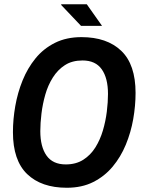

<svg xmlns="http://www.w3.org/2000/svg" viewBox="-20 -873 678 905"><path d="M295 12Q175 12 108 -52.5Q41 -117 41 -250Q41 -310 52 -373Q63 -436 86.5 -494Q110 -552 147.5 -598Q185 -644 239 -671Q293 -698 364 -698Q484 -698 551.5 -633.5Q619 -569 619 -435Q619 -375 608 -312Q597 -249 573 -191Q549 -133 511 -87.5Q473 -42 419.5 -15Q366 12 295 12ZM290 -98Q338 -98 372.5 -120Q407 -142 429.5 -178Q452 -214 465 -258Q478 -302 483.5 -347Q489 -392 489 -430Q489 -505 459.5 -546.5Q430 -588 369 -588Q320 -588 286 -566Q252 -544 229 -507.5Q206 -471 193.5 -427Q181 -383 175.5 -338Q170 -293 170 -255Q170 -181 199.5 -139.5Q229 -98 290 -98ZM362 -751 268 -850 269 -853H389L461 -751Z"/></svg>

Font: Archivo Narrow
Style: Bold Italic
Weight: 700
Italic angle: -8°
Designer: Hector Gatti
Foundry: Omnibus-Type
Version: Version 3.002